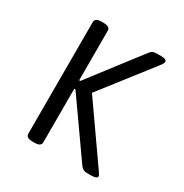

<svg xmlns="http://www.w3.org/2000/svg" viewBox="-130 -627 699 731"><g transform="rotate(30 220.0 -261.5)"><path d="M111 2Q82 2 82 -16V-507Q82 -525 111 -525H119Q148 -525 148 -507V-289H153L322 -509Q329 -519 336 -522Q343 -525 357 -525H372Q397 -525 397 -513Q397 -507 386 -493L214 -272L385 -28Q389 -22 392 -17Q395 -12 395 -9Q395 2 367 2H350Q331 2 320 -15L153 -252H148V-16Q148 2 119 2Z"/></g></svg>

Font: Asap Condensed Light
Style: Regular
Weight: 300
Width: 3
Designer: Pablo Cosgaya
Foundry: Omnibus-Type
Version: Version 3.001; ttfautohint (v1.8.4.7-5d5b)